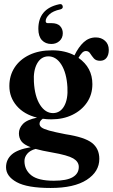

<svg xmlns="http://www.w3.org/2000/svg" viewBox="-20 -698 560 954"><path d="M306 -31Q400.5 -16.5 437 12Q473.5 40.5 473.5 91.5Q473.5 155 411 195.5Q348.5 236 231.5 236Q115.5 236 62.8 207Q10 178 10 133Q10 95 38.2 69.8Q66.5 44.5 132.5 33.5Q99 21 86.5 4.2Q74 -12.5 74 -35.5Q74 -61 93.8 -82Q113.5 -103 164 -113.5Q99.5 -129.5 63 -172Q26.5 -214.5 26.5 -270.5Q26.5 -322.5 52.5 -362.5Q78.5 -402.5 126 -425.2Q173.5 -448 239 -448Q271.5 -448 299.5 -441.5Q327.5 -435 350 -423Q370.5 -465 396.2 -488.5Q422 -512 456 -512Q483.5 -512 502 -495.2Q520.5 -478.5 520.5 -450Q520.5 -425 509.2 -410.5Q498 -396 477.5 -396Q456.5 -396 446.2 -408Q436 -420 428.2 -432.2Q420.5 -444.5 407 -444.5Q396.5 -444.5 387.8 -435.5Q379 -426.5 370 -410.5Q439 -362.5 439 -280Q439 -228.5 412.5 -189.2Q386 -150 340 -127.5Q294 -105 235 -105Q213 -105 192.5 -108Q176.5 -97 176.5 -83Q176.5 -72.5 186.5 -64.8Q196.5 -57 224.2 -49.2Q252 -41.5 306 -31ZM219 -418Q183.5 -417 164.2 -382Q145 -347 148.5 -291Q152.5 -218.5 179 -177Q205.5 -135.5 244.5 -136Q280 -137 299.2 -171.5Q318.5 -206 315 -265Q311 -335 285 -376.8Q259 -418.5 219 -418ZM101.5 102Q101.5 146 135.5 173Q169.5 200 247.5 200Q311.5 200 341.5 182.2Q371.5 164.5 371.5 131.5Q371.5 105.5 344 89.2Q316.5 73 238.5 59.5Q189 51 157 42Q130 49 115.8 65.5Q101.5 82 101.5 102ZM236 -583Q264.5 -583 278.2 -568.8Q292 -554.5 292 -533Q292 -509.5 275.8 -494.5Q259.5 -479.5 235 -479.5Q206 -479.5 188.2 -498.5Q170.5 -517.5 170.5 -554.5Q170.5 -654 272.5 -676.5Q288.5 -681 291.5 -667.5Q294.5 -655.5 280.5 -651.5Q243 -643.5 225 -626.2Q207 -609 207 -593.5Q207 -583 217.5 -583Z"/></svg>

Font: Fraunces 144pt Soft SemiBold
Style: Regular
Weight: 600
Version: Version 1.000;[b76b70a41]